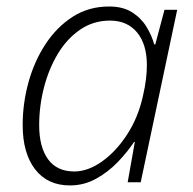

<svg xmlns="http://www.w3.org/2000/svg" viewBox="-20 -561 595 591"><path d="M195.3 9.8Q126.5 9.8 88.1 -39.8Q49.8 -89.4 49.8 -176.3Q49.8 -242.7 67.6 -307.4Q85.4 -372.1 119.9 -424.8Q154.3 -477.5 203.6 -509.3Q252.9 -541 315.9 -541Q358.4 -541 386.5 -523.2Q414.6 -505.4 430.9 -478.5Q447.3 -451.7 454.6 -424.3H458L486.3 -530.8H525.4L413.1 0H373L395 -124H392.6Q373 -94.2 343.5 -63.2Q314 -32.2 276.4 -11.2Q238.8 9.8 195.3 9.8ZM208.5 -33.2Q250.5 -33.2 293.7 -63.7Q336.9 -94.2 371.1 -146.7Q405.3 -199.2 419.9 -265.1Q426.8 -294.9 429.4 -317.9Q432.1 -340.8 432.1 -360.4Q432.1 -424.8 401.9 -461.2Q371.6 -497.6 318.8 -497.6Q267.6 -497.6 227.1 -470Q186.5 -442.4 158.4 -396Q130.4 -349.6 115.5 -292.2Q100.6 -234.9 100.6 -175.8Q100.6 -108.4 127.9 -70.8Q155.3 -33.2 208.5 -33.2Z"/></svg>

Font: Open Sans Light
Style: Italic
Weight: 300
Italic angle: -12°
Designer: Monotype Design Team
Foundry: Monotype Imaging Inc.
Version: Version 3.003; ttfautohint (v1.8.4)